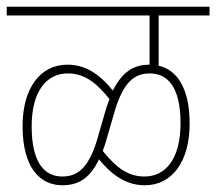

<svg xmlns="http://www.w3.org/2000/svg" viewBox="-20 -642 642 570"><path d="M0 -596H424V-450C381 -450 345 -433 315 -373C272 -427 229 -450 180 -450C98 -450 47 -378 47 -268C47 -141 101 -92 165 -92C208 -92 245 -108 274 -169C318 -115 361 -92 410 -92C492 -92 543 -164 543 -275C543 -384 503 -435 451 -447V-596H602V-622H0ZM293 -217 322 -317C348 -400 380 -424 425 -424C476 -424 516 -386 516 -276C516 -171 472 -118 409 -118C361 -118 326 -143 285 -194C288 -201 290 -209 293 -217ZM74 -267C74 -371 118 -424 181 -424C229 -424 264 -399 305 -348C302 -340 299 -332 296 -323L268 -226C242 -142 210 -118 165 -118C114 -118 74 -156 74 -267Z"/></svg>

Font: Noto Sans Condensed Thin
Style: Italic
Weight: 100
Width: 3
Italic angle: -12°
Designer: Monotype Design Team
Foundry: Monotype Imaging Inc.
Version: Version 2.013